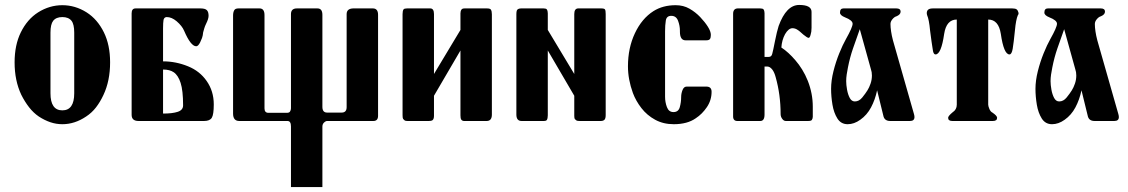

<svg xmlns="http://www.w3.org/2000/svg" viewBox="-20 -489 4558 776"><path d="M232 13Q207 13 183.5 5Q160 -3 137 -18Q115 -33 97.5 -55.5Q80 -78 66 -106Q39 -163 39 -237Q39 -307 64 -358Q90 -411 134 -439Q180 -468 232 -468Q284 -468 330 -439Q374 -411 400 -358Q425 -307 425 -237Q425 -162 398 -105Q385 -77 368 -55Q351 -33 328 -18Q282 13 232 13ZM232 -43Q280 -43 280 -112V-357Q280 -391 269 -405Q257 -420 232 -420Q207 -420 195 -405Q184 -391 184 -357V-112Q184 -43 232 -43Z M844 -67Q844 -26 836 -13Q828 0 805 0H540Q512 0 512 -25V-435Q512 -455 528 -455H790Q809 -455 816 -448Q823 -441 823 -425Q823 -413 813 -393Q808 -383 805.5 -374Q803 -365 801 -358Q800 -345 796.5 -335.5Q793 -326 789 -318Q781 -302 773 -302Q751 -302 724 -365Q716 -384 694 -403Q674 -420 654 -420Q644 -420 641 -409Q640 -403 639.5 -394.5Q639 -386 639 -374V-241Q691 -241 740 -221Q787 -202 815 -162Q844 -121 844 -67ZM720 -63Q720 -123 710 -154Q700 -185 682 -197Q666 -208 639 -208V-30Q677 -30 698 -37Q720 -44 720 -63Z M1508 -21Q1508 0 1489 0H1302Q1296 0 1289 7Q1283 13 1283 23V267H1156V22Q1156 0 1142 0H947Q922 0 922 -30V-426Q922 -440 927 -448Q931 -455 944 -455H1029Q1049 -455 1049 -428V-51Q1049 -33 1065 -33H1139Q1149 -33 1152 -38Q1156 -44 1156 -51V-432Q1156 -455 1180 -455H1263Q1283 -455 1283 -429V-57Q1283 -34 1302 -34H1361Q1381 -34 1381 -56V-432Q1381 -454 1407 -455H1487Q1508 -455 1508 -429Z M1734 -190 1841 -368V-435Q1841 -444 1845 -450Q1848 -455 1858 -455H1948Q1961 -455 1964 -450Q1968 -444 1968 -431V-26Q1968 0 1947 0H1856Q1848 0 1844 -6Q1841 -11 1841 -23V-285L1734 -102V-21Q1734 -9 1729 -4Q1725 0 1712 0H1627Q1619 0 1616 -2Q1612 -5 1609 -9Q1607 -12 1607 -24V-432Q1607 -445 1611 -451Q1614 -455 1625 -455H1719Q1734 -455 1734 -432Z M2301 -190V-432Q2301 -454 2316 -455H2410Q2422 -455 2425 -451Q2428 -447 2428 -432V-24Q2428 -10 2423 -5Q2418 0 2408 0H2323Q2313 0 2310 -2Q2305 -6 2303 -8Q2302 -10 2301.5 -13.5Q2301 -17 2301 -21V-102L2194 -285V-23Q2194 -10 2190 -4Q2187 0 2179 0H2088Q2067 0 2067 -26V-431Q2067 -446 2071 -450Q2076 -455 2087 -455H2177Q2187 -455 2190 -451Q2194 -445 2194 -435V-368Z M2733 -97Q2733 -111 2738.5 -125Q2744 -139 2755 -139H2835Q2856 -139 2856 -118Q2856 -84 2837 -56Q2818 -28 2792 -11Q2758 13 2703 13Q2661 13 2628 -5Q2595 -23 2572.5 -52Q2550 -81 2538 -113Q2518 -168 2518 -221Q2518 -295 2546 -354.5Q2574 -414 2621 -444Q2659 -468 2711 -468Q2742 -468 2766.5 -454Q2791 -440 2810 -420Q2829 -400 2841 -381Q2853 -362 2853 -348Q2853 -337 2849.5 -331.5Q2846 -326 2834 -326H2751Q2728 -326 2728 -361Q2728 -363 2728 -365Q2728 -385 2720.5 -405Q2713 -425 2693 -425Q2674 -425 2671 -406Q2668 -387 2668 -363V-98Q2668 -76 2675.5 -56Q2683 -36 2702 -36Q2722 -36 2727.5 -56Q2733 -76 2733 -97Z M3260 -441V-377Q3260 -368 3259 -361Q3258 -354 3256 -348Q3253 -336 3248 -336Q3243 -336 3227 -349Q3220 -355 3214.5 -360Q3209 -365 3204 -368Q3194 -375 3183 -375Q3167 -375 3153 -351Q3140 -327 3138 -297Q3167 -278 3195 -245Q3209 -229 3222 -208Q3235 -187 3245 -162Q3265 -111 3265 -58V-17Q3265 -10 3261 -4Q3258 0 3246 0H3156Q3148 0 3142 -8Q3135 -17 3135 -28Q3135 -106 3115 -177Q3110 -196 3102 -207Q3092 -220 3082 -220H3070V-26Q3070 0 3053 0H2960Q2942 0 2943 -21V-433Q2943 -454 2961 -455H3052Q3063 -455 3066 -451Q3070 -445 3070 -436V-259H3087Q3098 -259 3101 -271Q3103 -277 3105.5 -290Q3108 -303 3112 -322Q3120 -362 3127 -384Q3158 -469 3210 -469Q3260 -469 3260 -441Z M3406 13Q3379 13 3364.5 -10Q3350 -33 3344.5 -66Q3339 -99 3339 -130Q3339 -163 3348.5 -201Q3358 -239 3372 -273.5Q3386 -308 3399 -331Q3426 -379 3426 -393Q3426 -407 3395 -419Q3375 -427 3375 -438Q3375 -455 3389 -455H3603Q3620 -455 3620 -442Q3620 -430 3603 -423Q3595 -421 3587 -411.5Q3579 -402 3579 -392Q3579 -379 3581.5 -362Q3584 -345 3589 -326L3674 -28Q3676 -21 3676 -16Q3676 0 3658 0H3578Q3554 0 3550 -22L3525 -124Q3517 -86 3500.5 -55Q3484 -24 3457 -5Q3432 13 3406 13ZM3400 -161Q3400 -146 3403.5 -126.5Q3407 -107 3414.5 -93Q3422 -79 3435 -79Q3452 -79 3465 -95Q3478 -111 3486 -124Q3493 -135 3498.5 -151Q3504 -167 3504 -184Q3504 -198 3500 -209L3455 -371Q3440 -329 3427.5 -293Q3415 -257 3407 -216Q3404 -201 3402 -187.5Q3400 -174 3400 -161Z M3974 -410V-66Q3974 -60 3979 -48Q3984 -37 3991 -34Q4010 -21 4010 -13Q4010 0 3993 0H3829Q3812 0 3812 -13Q3812 -20 3830 -35Q3847 -46 3847 -66V-410Q3805 -410 3796 -352Q3784 -269 3761 -269Q3754 -269 3751 -282Q3750 -288 3748.5 -298Q3747 -308 3745 -321Q3742 -347 3739 -366Q3735 -410 3727 -428Q3724 -438 3728 -446Q3733 -455 3750 -455H4071Q4084 -455 4089 -451Q4094 -447 4096 -439Q4098 -432 4094 -428Q4086 -410 4082 -366Q4077 -316 4073 -292Q4069 -269 4060 -269Q4037 -269 4025 -352Q4016 -410 3974 -410Z M4232 13Q4205 13 4190.5 -10Q4176 -33 4170.5 -66Q4165 -99 4165 -130Q4165 -163 4174.5 -201Q4184 -239 4198 -273.5Q4212 -308 4225 -331Q4252 -379 4252 -393Q4252 -407 4221 -419Q4201 -427 4201 -438Q4201 -455 4215 -455H4429Q4446 -455 4446 -442Q4446 -430 4429 -423Q4421 -421 4413 -411.5Q4405 -402 4405 -392Q4405 -379 4407.5 -362Q4410 -345 4415 -326L4500 -28Q4502 -21 4502 -16Q4502 0 4484 0H4404Q4380 0 4376 -22L4351 -124Q4343 -86 4326.5 -55Q4310 -24 4283 -5Q4258 13 4232 13ZM4226 -161Q4226 -146 4229.5 -126.5Q4233 -107 4240.5 -93Q4248 -79 4261 -79Q4278 -79 4291 -95Q4304 -111 4312 -124Q4319 -135 4324.5 -151Q4330 -167 4330 -184Q4330 -198 4326 -209L4281 -371Q4266 -329 4253.5 -293Q4241 -257 4233 -216Q4230 -201 4228 -187.5Q4226 -174 4226 -161Z"/></svg>

Font: Shafarik
Style: Regular
Weight: 400
Version: Version 1.001; ttfautohint (v1.8.4.7-5d5b)